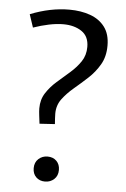

<svg xmlns="http://www.w3.org/2000/svg" viewBox="-52 -747 522 794"><g transform="rotate(5 209.0 -349.5)"><path d="M121.7 -227.3Q119.7 -243.7 117.5 -261.3Q115.3 -279 115.3 -290.7Q115.3 -327.3 133.2 -354.8Q151 -382.3 177.2 -405.2Q203.3 -428 229.3 -450.7Q255.3 -473.3 273.2 -499.7Q291 -526 291 -560.7Q291 -604.7 260.5 -625.2Q230 -645.7 184 -645.7Q156.7 -645.7 124.5 -639Q92.3 -632.3 60 -621L42 -675Q124.7 -708 204.3 -708Q252 -708 290.3 -694.3Q328.7 -680.7 351.2 -651Q373.7 -621.3 373.7 -573.3Q373.7 -527.7 354.3 -494.5Q335 -461.3 306.7 -435.2Q278.3 -409 250 -385.2Q221.7 -361.3 202.3 -335.2Q183 -309 183 -274.7Q183 -267.7 183.7 -254.8Q184.3 -242 185.3 -231.3ZM113.7 -42.3Q113.7 -66.3 129.3 -80.7Q145 -95 167 -95Q190 -95 204.2 -80.8Q218.3 -66.7 218.3 -43.7Q218.3 -19.3 202.7 -5.2Q187 9 165 9Q142.3 9 128 -5Q113.7 -19 113.7 -42.3Z"/></g></svg>

Font: Bitter Thin
Style: Regular
Weight: 100
Designer: Sol Matas, and Bitter project Authors
Foundry: Sol Matas
Version: Version 2.002